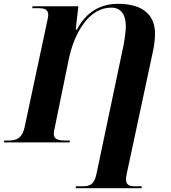

<svg xmlns="http://www.w3.org/2000/svg" viewBox="-44 -747 895 1007"><path d="M352 240H698L700 230H663C637 230 617 224 617 195C617 188 617 180 621 163L754 -458C763 -498 769 -533 769 -571C769 -662 713 -727 574 -727C463 -727 396 -663 360 -592H353L367 -714H127L125 -704H159C190 -704 209 -697 209 -668C209 -661 207 -651 202 -628L85 -80C73 -23 43 -10 3 -10H-21L-24 0H321L323 -10H296C256 -10 238 -20 238 -46C238 -52 239 -60 243 -77L316 -433C347 -584 427 -707 539 -707C591 -707 616 -670 616 -608C616 -584 609 -534 603 -505L462 165C451 217 431 230 391 230H355Z"/></svg>

Font: Noto Serif Display
Style: Bold Italic
Weight: 700
Italic angle: -12°
Designer: Monotype Design Team
Foundry: Monotype Imaging Inc.
Version: Version 2.009